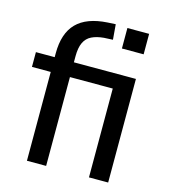

<svg xmlns="http://www.w3.org/2000/svg" viewBox="-107 -794 772 879"><g transform="rotate(15 279.5 -354.5)"><path d="M102 0V-421H13V-491H125L102 -467V-509Q102 -604 149.5 -652.5Q197 -701 295 -707L333 -709L339 -637L297 -635Q263 -632 239.5 -620.5Q216 -609 204.5 -584.5Q193 -560 193 -520V-473L175 -491H487V0H396V-421H193V0ZM389 -609V-706H492V-609Z"/></g></svg>

Font: Nunito Sans 10pt SemiCondensed Medium
Style: Regular
Weight: 500
Width: 4
Designer: Vernon Adams
Foundry: Vernon Adams
Version: Version 3.101;gftools[0.9.27]